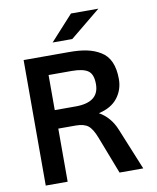

<svg xmlns="http://www.w3.org/2000/svg" viewBox="-98 -996 874 1071"><g transform="rotate(-10 339.0 -460.5)"><path d="M360.8 -779.3 533.7 -920.9H378.4L249.5 -779.3ZM195.8 -604.5H327.6C370.1 -604.5 400.9 -597.7 419.4 -584.5C438 -571.3 447.3 -546.4 447.3 -508.8C447.3 -439.9 402.8 -405.8 314.5 -405.8H195.8ZM197.3 0V-300.8H295.4C327.1 -300.8 350.6 -294.4 366.2 -282.2C381.8 -270 396.5 -246.1 409.7 -211.4L491.2 0H625.5L529.3 -234.9C509.3 -285.2 477.5 -322.3 435.1 -346.2C482.9 -356.9 518.6 -377.4 542.5 -408.2C566.4 -439 578.1 -474.6 578.1 -514.6C578.1 -591.3 554.7 -644 508.3 -671.9C461.9 -700.7 407.7 -710.9 329.6 -710.9H73.2V0Z"/></g></svg>

Font: Ride
Style: Bold
Weight: 700
Version: Version 3.000